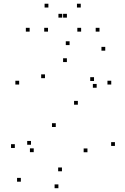

<svg xmlns="http://www.w3.org/2000/svg" viewBox="-20 -969 660 1011"><path d="M585.2 -200.6V-220.6H565.2V-200.6ZM390 -417.7V-437.7H370V-417.7ZM216.8 -557.4V-577.4H196.8V-557.4ZM332.2 -642.2V-662.2H312.2V-642.2ZM475.1 -542.6V-562.6H455.1V-542.6ZM489 -507V-527H469V-507ZM565.8 -523.9V-543.9H545.8V-523.9ZM534.2 -702.2V-722.2H514.2V-702.2ZM346.4 -731.6V-751.6H326.4V-731.6ZM80.9 -523.8V-543.8H60.9V-523.8ZM273.7 -300.3V-320.3H253.7V-300.3ZM440.5 -167.3V-187.3H420.5V-167.3ZM306.2 -67.1V-87.1H286.2V-67.1ZM157.6 -167.8V-187.8H137.6V-167.8ZM143.2 -206.8V-226.8H123.2V-206.8ZM58.1 -189.8V-209.8H38.1V-189.8ZM89.8 -12.3V-32.3H69.8V-12.3ZM287.5 22V2H267.5V22ZM232.8 -802.5V-822.5H212.8V-802.5ZM332.3 -876.2V-896.2H312.3V-876.2ZM307.7 -876.2V-896.2H287.7V-876.2ZM407.2 -802.5V-822.5H387.2V-802.5ZM503.9 -802.5V-822.5H483.9V-802.5ZM405.2 -929.4V-949.4H385.2V-929.4ZM234.8 -929.4V-949.4H214.8V-929.4ZM136.1 -802.5V-822.5H116.1V-802.5Z"/></svg>

Font: Monaspace Xenon Dots Var
Style: Regular
Weight: 400
Designer: Riley Cran and the Lettermatic Team
Version: Version 1.100 (Monaspace Xenon Dots)